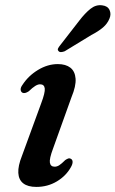

<svg xmlns="http://www.w3.org/2000/svg" viewBox="-20 -725 454 755"><path d="M195 -69.5Q179 -69.5 176.2 -85Q173.5 -100.5 188.5 -140.5L261 -342.5Q279.5 -387 277.2 -415.8Q275 -444.5 256.8 -458.8Q238.5 -473 207.5 -473Q167.5 -473 129.5 -450Q91.5 -427 68.5 -391.5Q61 -381.5 61.2 -373Q61.5 -364.5 68 -360.5Q73 -358 79.2 -359.5Q85.5 -361 93 -366Q108 -380.5 118.5 -387Q129 -393.5 137.5 -393.5Q154 -393.5 156 -377.2Q158 -361 141.5 -317.5L66.5 -112.5Q50.5 -72.5 52 -45.2Q53.5 -18 71.5 -4Q89.5 10 123 10Q167.5 10 203.8 -11.8Q240 -33.5 259 -68Q265.5 -79.5 265.5 -88Q265.5 -96.5 259.5 -100Q254 -103.5 248.5 -101.8Q243 -100 236.5 -95.5Q222 -81 213 -75.2Q204 -69.5 195 -69.5ZM291.5 -643.5Q314.5 -673.5 336 -690.5Q357.5 -707.5 382 -704Q403.5 -701.5 410.8 -685.5Q418 -669.5 410.5 -652Q402.5 -632 385 -617Q367.5 -602 339.5 -587.5L234.5 -523.5Q227 -520.5 220 -520.2Q213 -520 210 -524.5Q205.5 -529 208.5 -535Q211.5 -541 217 -547.5Z"/></svg>

Font: Fraunces Medium
Style: Italic
Weight: 500
Italic angle: -16°
Version: Version 1.000;[b76b70a41]